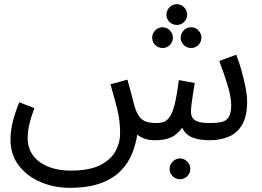

<svg xmlns="http://www.w3.org/2000/svg" viewBox="-20 -664 1249 916"><path d="M313 232Q238 232 173.5 204.5Q109 177 69.5 125.5Q30 74 30 1Q30 -35 40 -79Q50 -123 72 -176L144 -148Q128 -106 120 -71Q112 -36 112 -6Q112 45 139.5 80Q167 115 213.5 132.5Q260 150 316 150Q407 150 458.5 123.5Q510 97 531.5 56.5Q553 16 553 -26Q553 -92 538.5 -147.5Q524 -203 507 -262L588 -284Q604 -227 610.5 -201.5Q617 -176 621 -160Q632 -123 646.5 -105.5Q661 -88 680.5 -82.5Q700 -77 725 -77Q745 -77 760.5 -82Q776 -87 789.5 -106Q803 -125 813.5 -167Q824 -209 833 -282L909 -268Q906 -250 902 -224Q898 -198 894.5 -172.5Q891 -147 891 -130Q891 -116 897.5 -103.5Q904 -91 923.5 -84Q943 -77 982 -77Q1013 -77 1035.5 -81.5Q1058 -86 1070.5 -104.5Q1083 -123 1083 -163Q1083 -201 1065.5 -258.5Q1048 -316 1026 -373L1107 -403Q1120 -371 1131.5 -330Q1143 -289 1151 -249Q1159 -209 1159 -179Q1159 -111 1136 -70.5Q1113 -30 1072.5 -12.5Q1032 5 981 5Q926 5 894.5 -9.5Q863 -24 849 -55Q827 -23 797 -9Q767 5 720 5Q691 5 670 -2.5Q649 -10 635 -22Q628 24 610 69Q592 114 556 151Q520 188 460.5 210Q401 232 313 232ZM824 -545Q803 -545 788.5 -559.5Q774 -574 774 -594Q774 -614 788.5 -629Q803 -644 824 -644Q844 -644 858.5 -629Q873 -614 873 -594Q873 -574 858.5 -559.5Q844 -545 824 -545ZM756 -435Q735 -435 720.5 -449.5Q706 -464 706 -484Q706 -504 720.5 -519Q735 -534 756 -534Q776 -534 790.5 -519Q805 -504 805 -484Q805 -464 790.5 -449.5Q776 -435 756 -435ZM892 -435Q871 -435 856.5 -449.5Q842 -464 842 -484Q842 -504 856.5 -519Q871 -534 892 -534Q912 -534 926.5 -519Q941 -504 941 -484Q941 -464 926.5 -449.5Q912 -435 892 -435ZM839 191Q818 191 803.5 176.5Q789 162 789 142Q789 122 803.5 107Q818 92 839 92Q859 92 873.5 107Q888 122 888 142Q888 162 873.5 176.5Q859 191 839 191Z"/></svg>

Font: Go Noto Kurrent-Regular
Style: Regular
Weight: 400
Designer: Monotype Design Team
Foundry: Monotype Imaging Inc.
Version: Version 2.012; ttfautohint (v1.8.4.7-5d5b)